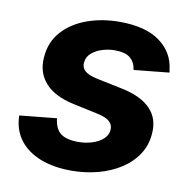

<svg xmlns="http://www.w3.org/2000/svg" viewBox="-68 -621 696 698"><g transform="rotate(10 280.0 -271.5)"><path d="M239.5 10.7Q173.2 10.7 124.5 -8.5Q75.8 -27.7 48.6 -63Q21.4 -98.3 18.6 -146.6Q18.4 -148.7 18.3 -150.4Q18.2 -152.1 18.2 -154L155.4 -167.9Q159.3 -129.8 180.5 -113.2Q201.7 -96.5 245.9 -96.5Q272.8 -96.5 296.8 -104Q320.8 -111.5 336.7 -125.4Q352.5 -139.4 354.3 -159.1Q356.1 -177.8 342.7 -190.4Q329.3 -203 296.3 -209.9L205.5 -229.3Q134.2 -244.8 100 -282.9Q65.8 -321.1 70.3 -377.5Q73.9 -434 108.6 -473.2Q143.3 -512.3 198.7 -532.5Q254.1 -552.7 319.1 -552.7Q415.7 -552.7 468.1 -514.2Q520.6 -475.6 527.5 -412.9Q528.1 -410.4 528.7 -407.7Q529.3 -405.1 529.5 -402.4L399.1 -389Q395.1 -417 376.9 -432.4Q358.7 -447.7 319.8 -447.7Q296.1 -447.7 273.1 -440.4Q250.1 -433.2 234.5 -419.4Q218.8 -405.6 217 -385.2Q214.8 -366.9 227.4 -354.5Q240.1 -342.1 274.4 -334.6L369.3 -315Q440.9 -300.1 475.3 -264.5Q509.8 -229 505.3 -173.8Q502.6 -130.4 480.2 -96.1Q457.8 -61.8 420.9 -37.9Q384 -14.1 337.3 -1.7Q290.6 10.7 239.5 10.7Z"/></g></svg>

Font: Inter Variable
Style: Italic
Weight: 400
Italic angle: -9.39999°
Designer: Rasmus Andersson
Foundry: rsms
Version: Version 4.001;git-9221beed3